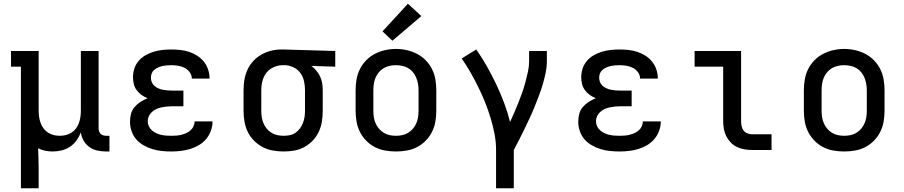

<svg xmlns="http://www.w3.org/2000/svg" viewBox="-20 -803 4840 1028"><path d="M92 205V-446H39V-530H187V-210Q187 -193 189.5 -176.5Q192 -160 197.5 -144.5Q203 -129 213 -115.5Q223 -102 237 -93Q251 -84 267 -80Q283 -76 300 -76Q317 -76 333 -80Q349 -84 363 -93Q377 -102 387 -115.5Q397 -129 402.5 -144.5Q408 -160 410.5 -176.5Q413 -193 413 -210V-530H508V-115Q508 -108 510.5 -100Q513 -92 518.5 -86.5Q524 -81 532 -78.5Q540 -76 548 -76H566V8H548Q524 8 501 3Q478 -2 459 -15.5Q440 -29 428 -49.5Q416 -70 413 -94Q404 -71 389.5 -51Q375 -31 355 -17.5Q335 -4 311 2Q287 8 262 8Q242 8 222 4Q202 0 184 -9Q185 19 186 47Q187 75 187 102V205Z M897 8Q872 8 846.5 5.5Q821 3 796.5 -4.5Q772 -12 749 -25Q726 -38 709.5 -57Q693 -76 684.5 -101Q676 -126 676 -152Q676 -173 681.5 -193.5Q687 -214 700.5 -230Q714 -246 732 -257.5Q750 -269 770 -277Q753 -284 738 -294.5Q723 -305 712 -320Q701 -335 696.5 -353Q692 -371 692 -389Q692 -413 699.5 -436Q707 -459 722.5 -477Q738 -495 759 -507Q780 -519 803 -526Q826 -533 849.5 -535.5Q873 -538 897 -538Q921 -538 945 -535.5Q969 -533 992 -525.5Q1015 -518 1035.5 -505Q1056 -492 1071 -473.5Q1086 -455 1094 -431.5Q1102 -408 1102 -384Q1102 -384 1102 -383.5Q1102 -383 1102 -382H1007Q1007 -382 1007 -382.5Q1007 -383 1007 -383Q1007 -401 995.5 -416.5Q984 -432 968 -440Q952 -448 933.5 -451Q915 -454 897 -454Q885 -454 873 -453Q861 -452 849.5 -449.5Q838 -447 827 -442Q816 -437 806.5 -429.5Q797 -422 792.5 -410.5Q788 -399 788 -387Q788 -375 792.5 -363.5Q797 -352 806.5 -343.5Q816 -335 827.5 -330Q839 -325 851 -322.5Q863 -320 875.5 -319Q888 -318 900 -318H962V-234H900Q886 -234 872 -232.5Q858 -231 844 -228Q830 -225 817 -219Q804 -213 793.5 -203.5Q783 -194 777 -181Q771 -168 771 -153Q771 -140 777 -127Q783 -114 793.5 -105Q804 -96 816.5 -90Q829 -84 842.5 -81Q856 -78 870 -77Q884 -76 897 -76Q911 -76 924.5 -77Q938 -78 951.5 -81.5Q965 -85 977.5 -90.5Q990 -96 1000 -105Q1010 -114 1016 -126.5Q1022 -139 1022 -153H1118Q1118 -153 1118 -153Q1118 -153 1118 -153Q1118 -127 1109 -102.5Q1100 -78 1083.5 -58.5Q1067 -39 1045 -26Q1023 -13 998.5 -5.5Q974 2 948.5 5Q923 8 897 8Z M1499 8Q1470 8 1441 3Q1412 -2 1386.5 -15.5Q1361 -29 1340 -50Q1319 -71 1306.5 -97Q1294 -123 1289 -152Q1284 -181 1284 -210V-320Q1284 -348 1288.5 -375.5Q1293 -403 1304.5 -428.5Q1316 -454 1335 -475Q1354 -496 1378.5 -510Q1403 -524 1430 -531Q1457 -538 1485 -538Q1489 -538 1492.5 -538Q1496 -538 1500 -538L1775 -530V-446L1647 -450Q1662 -439 1674 -424.5Q1686 -410 1694 -393Q1702 -376 1705 -357.5Q1708 -339 1708 -320V-210Q1708 -181 1703.5 -152.5Q1699 -124 1687 -98Q1675 -72 1655 -51Q1635 -30 1610 -16Q1585 -2 1556.5 3Q1528 8 1499 8ZM1499 -76Q1516 -76 1532.5 -79.5Q1549 -83 1562.5 -92.5Q1576 -102 1586 -115.5Q1596 -129 1602 -144.5Q1608 -160 1610.5 -176.5Q1613 -193 1613 -210V-320Q1613 -344 1608 -367.5Q1603 -391 1589.5 -410.5Q1576 -430 1554.5 -441Q1533 -452 1509 -454H1500Q1498 -454 1496 -454Q1494 -454 1492 -454Q1476 -454 1460 -449Q1444 -444 1430 -435Q1416 -426 1406 -413Q1396 -400 1390 -384.5Q1384 -369 1381.5 -352.5Q1379 -336 1379 -320V-210Q1379 -193 1381.5 -176Q1384 -159 1390.5 -143.5Q1397 -128 1408 -114.5Q1419 -101 1433.5 -92Q1448 -83 1465 -79.5Q1482 -76 1499 -76Z M2100 8Q2071 8 2042 3Q2013 -2 1987 -15.5Q1961 -29 1940.5 -50Q1920 -71 1907 -97Q1894 -123 1889 -152Q1884 -181 1884 -210V-320Q1884 -349 1889 -378Q1894 -407 1907 -433Q1920 -459 1940.5 -480Q1961 -501 1987 -514.5Q2013 -528 2042 -534.5Q2071 -541 2100 -541Q2129 -541 2158 -534.5Q2187 -528 2213 -514.5Q2239 -501 2259.5 -480Q2280 -459 2293 -433Q2306 -407 2311 -378Q2316 -349 2316 -320V-210Q2316 -181 2311 -152Q2306 -123 2293 -97Q2280 -71 2259.5 -50Q2239 -29 2213 -15.5Q2187 -2 2158 3Q2129 8 2100 8ZM2100 -76Q2117 -76 2134 -79.5Q2151 -83 2165.5 -92Q2180 -101 2191 -114Q2202 -127 2209 -143Q2216 -159 2218.5 -176Q2221 -193 2221 -210V-320Q2221 -337 2218 -354Q2215 -371 2208.5 -387Q2202 -403 2191 -416.5Q2180 -430 2165 -438.5Q2150 -447 2133 -450.5Q2116 -454 2098 -454Q2081 -454 2064.5 -450Q2048 -446 2033.5 -437.5Q2019 -429 2008 -415.5Q1997 -402 1990.5 -386.5Q1984 -371 1981.5 -354Q1979 -337 1979 -320V-210Q1979 -193 1981.5 -176Q1984 -159 1991 -143Q1998 -127 2009 -114Q2020 -101 2034.5 -92Q2049 -83 2066 -79.5Q2083 -76 2100 -76ZM2081 -585 2028 -635 2164 -783 2236 -717Z M2636 205V0Q2636 -44 2627.5 -87.5Q2619 -131 2606 -173.5Q2593 -216 2576.5 -257Q2560 -298 2540.5 -337.5Q2521 -377 2499 -415.5Q2477 -454 2452 -490L2530 -538Q2561 -494 2587.5 -447Q2614 -400 2637 -351.5Q2660 -303 2679 -252.5Q2698 -202 2711 -150Q2723 -176 2734.5 -202.5Q2746 -229 2756.5 -255.5Q2767 -282 2776.5 -309Q2786 -336 2793.5 -364Q2801 -392 2807 -420Q2813 -448 2813 -477V-530H2908V-477Q2908 -445 2901.5 -413.5Q2895 -382 2886 -351.5Q2877 -321 2865.5 -290.5Q2854 -260 2842 -230.5Q2830 -201 2816.5 -172Q2803 -143 2789 -114Q2775 -85 2760.5 -56.5Q2746 -28 2731 0V205Z M3297 8Q3272 8 3246.5 5.5Q3221 3 3196.5 -4.5Q3172 -12 3149 -25Q3126 -38 3109.5 -57Q3093 -76 3084.5 -101Q3076 -126 3076 -152Q3076 -173 3081.5 -193.5Q3087 -214 3100.5 -230Q3114 -246 3132 -257.5Q3150 -269 3170 -277Q3153 -284 3138 -294.5Q3123 -305 3112 -320Q3101 -335 3096.5 -353Q3092 -371 3092 -389Q3092 -413 3099.5 -436Q3107 -459 3122.5 -477Q3138 -495 3159 -507Q3180 -519 3203 -526Q3226 -533 3249.5 -535.5Q3273 -538 3297 -538Q3321 -538 3345 -535.5Q3369 -533 3392 -525.5Q3415 -518 3435.5 -505Q3456 -492 3471 -473.5Q3486 -455 3494 -431.5Q3502 -408 3502 -384Q3502 -384 3502 -383.5Q3502 -383 3502 -382H3407Q3407 -382 3407 -382.5Q3407 -383 3407 -383Q3407 -401 3395.5 -416.5Q3384 -432 3368 -440Q3352 -448 3333.5 -451Q3315 -454 3297 -454Q3285 -454 3273 -453Q3261 -452 3249.5 -449.5Q3238 -447 3227 -442Q3216 -437 3206.5 -429.5Q3197 -422 3192.5 -410.5Q3188 -399 3188 -387Q3188 -375 3192.5 -363.5Q3197 -352 3206.5 -343.5Q3216 -335 3227.5 -330Q3239 -325 3251 -322.5Q3263 -320 3275.5 -319Q3288 -318 3300 -318H3362V-234H3300Q3286 -234 3272 -232.5Q3258 -231 3244 -228Q3230 -225 3217 -219Q3204 -213 3193.5 -203.5Q3183 -194 3177 -181Q3171 -168 3171 -153Q3171 -140 3177 -127Q3183 -114 3193.5 -105Q3204 -96 3216.5 -90Q3229 -84 3242.5 -81Q3256 -78 3270 -77Q3284 -76 3297 -76Q3311 -76 3324.5 -77Q3338 -78 3351.5 -81.5Q3365 -85 3377.5 -90.5Q3390 -96 3400 -105Q3410 -114 3416 -126.5Q3422 -139 3422 -153H3518Q3518 -153 3518 -153Q3518 -153 3518 -153Q3518 -127 3509 -102.5Q3500 -78 3483.5 -58.5Q3467 -39 3445 -26Q3423 -13 3398.5 -5.5Q3374 2 3348.5 5Q3323 8 3297 8Z M4007 0Q3986 0 3965.5 -3.5Q3945 -7 3926 -16Q3907 -25 3892.5 -40Q3878 -55 3868.5 -74Q3859 -93 3855.5 -113.5Q3852 -134 3852 -155V-446H3699V-530H3948V-155Q3948 -142 3950.5 -128.5Q3953 -115 3961 -104.5Q3969 -94 3981.5 -89Q3994 -84 4007 -84H4111V0Z M4500 8Q4471 8 4442 3Q4413 -2 4387 -15.5Q4361 -29 4340.5 -50Q4320 -71 4307 -97Q4294 -123 4289 -152Q4284 -181 4284 -210V-320Q4284 -349 4289 -378Q4294 -407 4307 -433Q4320 -459 4340.5 -480Q4361 -501 4387 -514.5Q4413 -528 4442 -534.5Q4471 -541 4500 -541Q4529 -541 4558 -534.5Q4587 -528 4613 -514.5Q4639 -501 4659.5 -480Q4680 -459 4693 -433Q4706 -407 4711 -378Q4716 -349 4716 -320V-210Q4716 -181 4711 -152Q4706 -123 4693 -97Q4680 -71 4659.5 -50Q4639 -29 4613 -15.5Q4587 -2 4558 3Q4529 8 4500 8ZM4500 -76Q4517 -76 4534 -79.5Q4551 -83 4565.5 -92Q4580 -101 4591 -114Q4602 -127 4609 -143Q4616 -159 4618.5 -176Q4621 -193 4621 -210V-320Q4621 -337 4618 -354Q4615 -371 4608.5 -387Q4602 -403 4591 -416.5Q4580 -430 4565 -438.5Q4550 -447 4533 -450.5Q4516 -454 4498 -454Q4481 -454 4464.5 -450Q4448 -446 4433.5 -437.5Q4419 -429 4408 -415.5Q4397 -402 4390.5 -386.5Q4384 -371 4381.5 -354Q4379 -337 4379 -320V-210Q4379 -193 4381.5 -176Q4384 -159 4391 -143Q4398 -127 4409 -114Q4420 -101 4434.5 -92Q4449 -83 4466 -79.5Q4483 -76 4500 -76Z"/></svg>

Font: Iosevka Slab Medium Extended
Style: Regular
Weight: 500
Width: 7
Monospace: yes
Designer: Belleve Invis
Foundry: Belleve Invis
Version: Version 11.1.1; ttfautohint (v1.8.3)